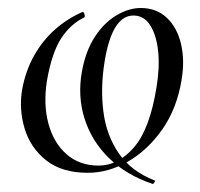

<svg xmlns="http://www.w3.org/2000/svg" viewBox="-20 -419 501 480"><path d="M361 40.6Q295.6 18.6 252.2 -24Q208.8 -66.6 191.2 -123Q173.6 -179.4 185 -241.4Q194.6 -293 217.8 -328Q241 -363 271.7 -381Q302.4 -399 331.8 -399Q371.2 -399 397 -374.6Q422.8 -350.2 432.5 -309.4Q442.2 -268.6 434 -219.6Q422.4 -148 385.9 -95.8Q349.4 -43.6 300.2 -15.3Q251 13 199.6 13Q134.6 13 95.4 -18.2Q56.2 -49.4 41.7 -97.2Q27.2 -145 35.2 -194.4Q44 -242.6 65.7 -280.8Q87.4 -319 118.6 -346.2Q149.8 -373.4 186.6 -389.2Q189.4 -389.4 191.2 -383.5Q193 -377.6 190.6 -375.4Q156.6 -359.2 133.1 -323.4Q109.6 -287.6 97.2 -216.2Q88.2 -158.2 101 -110.2Q113.8 -62.2 146.2 -33.6Q178.6 -5 226.8 -5Q275.6 -5 315.2 -50.9Q354.8 -96.8 371.4 -201.6Q379.6 -251.2 375.3 -291.3Q371 -331.4 355.5 -355.8Q340 -380.2 313.6 -380.2Q259.4 -380.2 241 -261.8Q231 -198.4 238.5 -139.7Q246 -81 276.7 -36Q307.4 9 366.8 32.2Q368.8 32.4 366.1 37Q363.4 41.6 361 40.6Z"/></svg>

Font: Cormorant Infant Light
Style: Italic
Weight: 300
Italic angle: -10°
Designer: Christian Thalmann (Catharsis Fonts)
Foundry: Catharsis Fonts
Version: Version 4.001